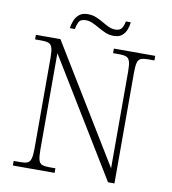

<svg xmlns="http://www.w3.org/2000/svg" viewBox="-93 -953 925 1033"><g transform="rotate(10 369.0 -436.0)"><path d="M47 0V-25H84Q109 -25 122 -30.5Q135 -36 140.5 -54.5Q146 -73 146 -109V-606Q146 -643 140.5 -660.5Q135 -678 121.5 -683.5Q108 -689 84 -689H47V-714H181L570 -77V-606Q570 -643 564.5 -660.5Q559 -678 545.5 -683.5Q532 -689 508 -689H473V-714H699V-689H664Q639 -689 625.5 -683.5Q612 -678 607 -660Q602 -642 602 -605V0H567L178 -637V-109Q178 -73 183 -54.5Q188 -36 201.5 -30.5Q215 -25 240 -25H275V0ZM459 -781Q435 -781 414 -790Q393 -799 374 -810Q355 -821 336.5 -829.5Q318 -838 299 -838Q269 -838 260 -819.5Q251 -801 248 -781H221Q223 -802 231.5 -823Q240 -844 257 -858Q274 -872 303 -872Q329 -872 349.5 -863.5Q370 -855 388.5 -844Q407 -833 425 -824.5Q443 -816 461 -816Q489 -816 498.5 -832.5Q508 -849 511 -869H538Q536 -847 528 -827Q520 -807 504 -794Q488 -781 459 -781Z"/></g></svg>

Font: Noto Serif Khmer ExtraLight
Style: Regular
Weight: 250
Version: Version 2.003